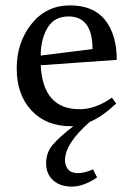

<svg xmlns="http://www.w3.org/2000/svg" viewBox="-20 -452 490 712"><path d="M221 143Q221 162 232.5 176Q244 190 269 190Q294 190 325 176L340 206Q290 240 246.5 240Q203 240 177 216.5Q151 193 151 153.5Q151 114 175.5 85Q200 56 252 16H242Q151 16 96.5 -42.5Q42 -101 42 -198Q42 -295 97 -363.5Q152 -432 239.5 -432Q327 -432 370 -377.5Q413 -323 413 -230L131 -210Q139 -47 275 -47Q335 -47 395 -90L411 -68Q357 -18 313 0Q221 80 221 143ZM234 -391Q181 -391 156 -348.5Q131 -306 131 -246L323 -270Q323 -391 234 -391Z"/></svg>

Font: Buenard
Style: Regular
Weight: 400
Designer: Gustavo Ibarra
Foundry: FontFuror
Version: Version 1.001 2011